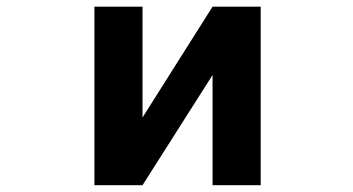

<svg xmlns="http://www.w3.org/2000/svg" viewBox="-20 -543 1040 565"><path d="M605.5 -322.3 399.4 2H257.8V-523.4H399.4V-197.3L605.5 -523.4H747.1V2H605.5Z"/></svg>

Font: Gen Shin Gothic Monospace Bold
Style: Bold
Weight: 700
Designer: [Source Han Sans]
Ryoko NISHIZUKA  (kana & ideographs); Paul D. Hunt (Latin, Greek & Cyrillic); Wenlong ZHANG  (bopomofo
Version: Version 1.002.20150607